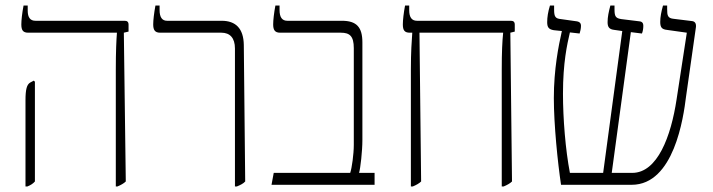

<svg xmlns="http://www.w3.org/2000/svg" viewBox="-20 -667 2574 693"><path d="M398 6H404C416 1 427 -5 434 -12L427 -549L444 -553V-578C444 -588 439 -592 430 -592H108C89 -592 80 -604 80 -629V-647H65C60 -621 57 -594 57 -579C57 -558 63 -549 82 -549H402V-548C400 -523 398 -481 398 -416ZM72 6H79C91 1 99 -4 106 -12V-372L102 -376L89 -369C77 -362 72 -345 72 -305Z M828 6H835C847 1 858 -4 865 -12L860 -505C859 -564 831 -592 780 -592H583C565 -592 556 -605 556 -631V-647H541C536 -620 533 -594 533 -579C533 -559 539 -549 558 -549H779C810 -549 828 -530 828 -492Z M960 0H1332V-43H1276C1281 -60 1288 -121 1288 -162V-514C1288 -569 1267 -592 1214 -592H1017C998 -592 989 -605 989 -631V-647H974C969 -621 966 -594 966 -579C966 -559 972 -549 991 -549H1210C1242 -549 1257 -537 1257 -493V-144C1257 -111 1250 -60 1244 -43H968Z M1463 6H1470C1482 1 1493 -5 1500 -12L1494 -549H1796V-548C1793 -519 1791 -480 1791 -416V6H1798C1810 1 1821 -5 1828 -12L1822 -549L1838 -553V-578C1838 -588 1833 -592 1824 -592H1485C1466 -592 1457 -605 1457 -630V-647H1442C1437 -621 1434 -594 1434 -579C1434 -558 1440 -549 1459 -549H1468V-548C1466 -519 1463 -480 1463 -416Z M2005 0H2260C2413 0 2447 -244 2456 -317L2492 -570C2493 -583 2488 -590 2477 -591L2412 -599C2390 -601 2388 -611 2388 -634V-647H2373C2367 -625 2363 -606 2363 -588C2363 -568 2369 -561 2388 -559L2459 -549L2422 -308C2402 -175 2353 -43 2262 -43H2188L2257 -551L2297 -546C2300 -553 2302 -563 2302 -574C2302 -582 2299 -589 2288 -590L2223 -598C2203 -601 2198 -607 2198 -632V-647H2183C2177 -624 2173 -606 2173 -587C2173 -569 2179 -561 2198 -559L2226 -555L2157 -43H2037C2021 -126 2012 -239 2012 -329C2012 -441 2027 -507 2037 -550L2072 -546C2074 -553 2077 -563 2077 -574C2077 -581 2074 -588 2062 -590L2005 -598C1985 -600 1980 -606 1980 -632V-647H1965C1958 -624 1955 -605 1955 -587C1955 -568 1961 -561 1979 -558L2008 -555C1996 -502 1979 -417 1979 -313C1979 -217 1993 -80 2005 0Z"/></svg>

Font: Noto Serif Hebrew SemiCondensed ExtraLight
Style: Regular
Weight: 200
Width: 4
Designer: Monotype Design Team
Foundry: Monotype Imaging Inc.
Version: Version 2.004